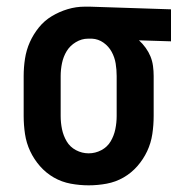

<svg xmlns="http://www.w3.org/2000/svg" viewBox="-20 -548 540 576"><path d="M246 8Q219 8 192 3Q165 -2 141.5 -15.5Q118 -29 100 -49.5Q82 -70 70.5 -94.5Q59 -119 55 -146Q51 -173 51 -200V-320Q51 -346 55 -372Q59 -398 69.5 -421.5Q80 -445 96.5 -465.5Q113 -486 135.5 -499.5Q158 -513 183 -520.5Q208 -528 234 -528H250L493 -520V-424L397 -427Q408 -417 417 -404.5Q426 -392 431.5 -378.5Q437 -365 439 -350Q441 -335 441 -320V-200Q441 -173 437 -146Q433 -119 421.5 -94.5Q410 -70 392 -49.5Q374 -29 350.5 -15.5Q327 -2 300 3Q273 8 246 8ZM246 -88Q266 -88 284 -97.5Q302 -107 312 -124Q322 -141 326 -160.5Q330 -180 330 -200V-320Q330 -339 327 -357.5Q324 -376 315 -392.5Q306 -409 290.5 -420Q275 -431 256 -432H244Q225 -432 207.5 -421.5Q190 -411 180 -394.5Q170 -378 166 -358.5Q162 -339 162 -320V-200Q162 -180 166 -160.5Q170 -141 180 -124Q190 -107 208 -97.5Q226 -88 246 -88Z"/></svg>

Font: Moesevka
Style: Bold
Weight: 700
Monospace: yes
Designer: Belleve Invis
Foundry: Belleve Invis
Version: Version 32.5.0; ttfautohint (v1.8.4)